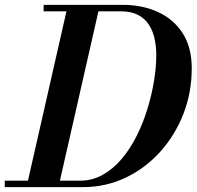

<svg xmlns="http://www.w3.org/2000/svg" viewBox="-56 -770 810 790"><path d="M-36.5 0V-26.5H272.5Q323.5 -26.5 366.8 -50.8Q410 -75 445 -116.5Q480 -158 506.5 -211.2Q533 -264.5 550.8 -322.5Q568.5 -380.5 577.8 -437.5Q587 -494.5 587 -544Q587 -578.5 580 -610.8Q573 -643 556.5 -668.5Q540 -694 511.5 -708.8Q483 -723.5 439.5 -723.5H123.5V-750H448.5Q530 -750 594.2 -720.5Q658.5 -691 695.8 -633Q733 -575 733 -489Q733 -390 698.8 -301.8Q664.5 -213.5 603.2 -145.5Q542 -77.5 460.5 -38.8Q379 0 284.5 0ZM53 0 223.5 -750H355L184.5 0Z"/></svg>

Font: Bodoni Moda 9pt SemiBold
Style: Italic
Weight: 600
Italic angle: -13°
Designer: Owen Earl
Foundry: indestructible type
Version: Version 2.004